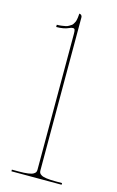

<svg xmlns="http://www.w3.org/2000/svg" viewBox="-113 -767 496 814"><g transform="rotate(15 135.0 -360.0)"><path d="M24.9 0V-7.3H55.2Q79.6 -7.3 95.5 -9.5Q111.3 -11.7 118.4 -15.9Q125.5 -20 127.7 -24.4Q129.9 -28.8 129.9 -35.2V-630.9Q129.9 -643.1 128.2 -648.7Q126.5 -654.3 119.6 -654.3Q112.3 -654.3 104 -649.9Q83 -640.1 49.8 -640.1V-649.9Q61.5 -649.9 71.5 -651.4Q81.5 -652.8 88.6 -654.3Q95.7 -655.8 101.8 -659.7Q107.9 -663.6 111.8 -666Q115.7 -668.5 118.9 -674.3Q122.1 -680.2 123.5 -682.6Q125 -685.1 126.5 -692.1Q127.9 -699.2 128.2 -701.4Q128.4 -703.6 129.2 -711.2Q129.9 -718.8 129.9 -720.2Q135.3 -720.2 138.9 -716.6Q142.6 -712.9 142.6 -707.5V-35.2Q142.6 -28.8 144.8 -24.4Q147 -20 154.1 -15.9Q161.1 -11.7 177 -9.5Q192.9 -7.3 217.3 -7.3H245.1V0Z"/></g></svg>

Font: Znikomit
Style: Regular
Weight: 100
Designer: gluk
Foundry: gluk
Version: Version 0.53